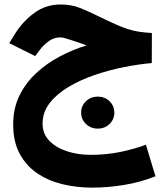

<svg xmlns="http://www.w3.org/2000/svg" viewBox="-20 -504 748 861"><path d="M661.1 -356 660.6 -221.2Q603 -216.3 536.4 -203.1Q469.7 -189.9 405.3 -168Q340.8 -146 287.8 -114.5Q234.9 -83 202.9 -42Q170.9 -1 170.9 50.8Q170.9 96.2 201.4 127.4Q231.9 158.7 281.2 174.6Q330.6 190.4 386.7 190.4Q458 190.4 521.5 177Q585 163.6 634.3 145L677.2 286.6Q608.9 313.5 536.4 325.4Q463.9 337.4 394.5 337.4Q323.2 337.4 259.3 321.8Q195.3 306.2 145.8 272.2Q96.2 238.3 67.6 184.3Q39.1 130.4 39.1 53.7Q39.1 -18.6 67.6 -76.2Q96.2 -133.8 143.8 -177.5Q191.4 -221.2 249.8 -251.7Q308.1 -282.2 367.7 -300.3Q347.2 -308.6 321 -317.1Q294.9 -325.7 282.2 -329.6Q271 -333.5 262.7 -335Q254.4 -336.4 251.5 -336.4Q221.2 -336.4 197.8 -318.8Q174.3 -301.3 158.2 -279.8L137.7 -252.4L21.5 -310.5L45.9 -350.1Q81.1 -407.2 133.3 -445.6Q185.5 -483.9 252 -483.9Q301.3 -483.9 341.1 -467.5Q380.9 -451.2 419.4 -432.1Q465.3 -409.7 497.1 -395.5Q528.8 -381.3 554.2 -373.3Q579.6 -365.2 604.5 -361.6Q629.4 -357.9 661.1 -356ZM343.8 1Q343.8 -29.3 365.5 -50Q387.2 -70.8 418.5 -70.8Q449.7 -70.8 471.2 -50Q492.7 -29.3 492.7 1Q492.7 31.2 471.2 52Q449.7 72.8 418.5 72.8Q387.2 72.8 365.5 52Q343.8 31.2 343.8 1Z"/></svg>

Font: Vazirmatn RD Black
Style: Regular
Weight: 900
Designer: Saber Rastikerdar
Foundry: Saber Rastikerdar
Version: Version 32.102